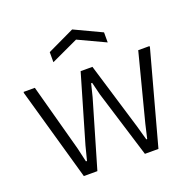

<svg xmlns="http://www.w3.org/2000/svg" viewBox="-133 -904 1047 1040"><g transform="rotate(-20 390.0 -384.0)"><path d="M233 -694 389 -768 546 -694V-636L390 -709L233 -636ZM26 -533V-540H91L196 -153L215 -71H221L242 -153L355 -540H423L540 -153L563 -71H568L587 -153L687 -540H752V-533L607 0H529L410 -386L392 -459H386L368 -386L255 0H177Z"/></g></svg>

Font: Plata Sans Light
Style: Regular
Weight: 300
Designer: Pablo Impallari, Andres Torresi, & Cristiano Sobral
Foundry: Pablo Impallari, Andres Torresi, & Cristiano Sobral
Version: Version 1.00;December 28, 2019;FontCreator 12.0.0.2547 64-bi